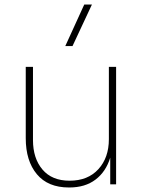

<svg xmlns="http://www.w3.org/2000/svg" viewBox="-20 -816 644 850"><path d="M269 -612 353 -796H387L301 -612ZM285 14Q192 14 143 -45Q94 -104 94 -204V-520H126V-196Q126 -115 168 -65.5Q210 -16 288 -16Q369 -16 415.5 -67Q462 -118 462 -200V-520H494V0H468V-118Q449 -56 403 -21Q357 14 287 14Z"/></svg>

Font: Sora Thin
Style: Regular
Weight: 32
Designer: Jonathan Barnbrook, Julián Moncada
Foundry: Barnbrook Fonts
Version: Version 2.000